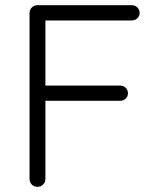

<svg xmlns="http://www.w3.org/2000/svg" viewBox="-20 -720 606 740"><path d="M124.5 0Q110.8 0 102.2 -8.9Q93.8 -17.8 93.8 -30.2V-669.8Q93.8 -682.2 102.6 -691.1Q111.5 -700 124 -700H488Q500.5 -700 509.4 -691.4Q518.2 -682.8 518.2 -670.2Q518.2 -658 509.4 -649.6Q500.5 -641.2 488 -641.2H150.5L155 -647.2V-381L150.2 -390.2H443Q455.5 -390.2 464.4 -381.6Q473.2 -373 473.2 -360.5Q473.2 -348.2 464.4 -339.9Q455.5 -331.5 443 -331.5H148.2L155 -339.8V-30.2Q155 -17.8 146.2 -8.9Q137.5 0 124.5 0Z"/></svg>

Font: Quicksand Variable Light
Style: Regular
Weight: 300
Designer: Andrew Paglinawan
Foundry: Andrew Paglinawan
Version: Version 3.004